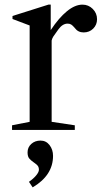

<svg xmlns="http://www.w3.org/2000/svg" viewBox="-20 -561 455 829"><path d="M303 -20 203 -35V-386C204.3 -392 206.7 -397.7 210 -403C213.3 -408.3 220.7 -418.7 232 -434C244 -450.7 257.3 -459 272 -459C278 -459 283.2 -457.7 287.5 -455C291.8 -452.3 297 -447.3 303 -440C312.3 -427.3 325 -421 341 -421C357.7 -421 371.5 -426.5 382.5 -437.5C393.5 -448.5 399 -462 399 -478C399 -495.3 392.8 -510.2 380.5 -522.5C368.2 -534.8 353.3 -541 336 -541C314.7 -541 292.3 -531.5 269 -512.5C245.7 -493.5 222.3 -466.3 199 -431V-541H189L34 -492V-479L108 -451V-35L32 -20V0H303ZM105 224 121 248C179.7 213.3 209 168 209 112C209 94 204 78.5 194 65.5C184 52.5 171 46 155 46C139 46 125.7 50.8 115 60.5C104.3 70.2 99 82.3 99 97C99 109 101.5 117.8 106.5 123.5C111.5 129.2 117.2 134.2 123.5 138.5C129.8 142.8 135.5 147.3 140.5 152C145.5 156.7 148 163.3 148 172C148 178.7 144 186.8 136 196.5C128 206.2 117.7 215.3 105 224Z"/></svg>

Font: Libre Caslon Text
Style: Regular
Weight: 400
Designer: Pablo Impallari, Rodrigo Fuenzalida
Foundry: Pablo Impallari, Rodrigo Fuenzalida
Version: Version 1.000; ttfautohint (v0.93) -l 8 -r 50 -G 200 -x 14 -